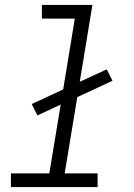

<svg xmlns="http://www.w3.org/2000/svg" viewBox="-20 -755 540 775"><path d="M374 0H24V-55H179L225 -333L131 -289L108 -335L235 -394L282 -680H149V-735H353L302 -425L411 -475L434 -429L292 -363L241 -55H374Z"/></svg>

Font: Iosevka Term Curly Lt Obl
Style: Regular
Weight: 300
Italic angle: -9°
Designer: Belleve Invis
Foundry: Belleve Invis
Version: Version 32.3.0